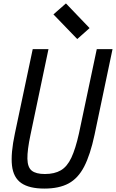

<svg xmlns="http://www.w3.org/2000/svg" viewBox="-20 -1087 677 1121"><path d="M239 14Q151 14 104.5 -18Q58 -50 50 -120.5Q42 -191 67 -308L171 -800H263L158 -300Q139 -210 140 -160Q141 -110 165.5 -90.5Q190 -71 242 -71Q298 -71 335 -92.5Q372 -114 396.5 -166Q421 -218 441 -308L545 -800H637L532 -300Q507 -183 471.5 -114.5Q436 -46 380.5 -16Q325 14 239 14ZM431 -859 292 -1003 365 -1067 503 -923Z"/></svg>

Font: Victor Mono Thin SemiBold
Style: Italic
Weight: 600
Italic angle: -12°
Monospace: yes
Version: Version 1.561;gftools[0.9.30]